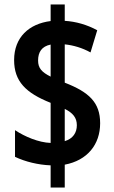

<svg xmlns="http://www.w3.org/2000/svg" viewBox="-20 -779 509 857"><path d="M206 -41V58H269V-44C370 -63 427 -134 427 -229C427 -322 377 -368 269 -410V-581C308 -577 348 -565 384 -545L414 -644C368 -669 318 -683 269 -686V-759H206V-685C110 -673 43 -613 43 -511C43 -416 95 -364 206 -320V-141C152 -143 91 -169 47 -198V-79C93 -57 151 -43 206 -41ZM206 -580V-437C166 -457 150 -475 150 -509C150 -546 166 -572 206 -580ZM269 -149V-293C305 -275 323 -254 323 -220C323 -187 306 -160 269 -149Z"/></svg>

Font: Noto Sans Arabic UI XCn
Style: Bold
Weight: 700
Width: 2
Designer: Monotype Design Team, Nadine Chahine and Nizar Qandah
Foundry: Monotype Imaging Inc.
Version: Version 2.010